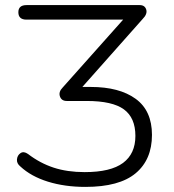

<svg xmlns="http://www.w3.org/2000/svg" viewBox="-20 -725 682 753"><path d="M315 8Q234 8 168 -12.5Q102 -33 60 -72Q45 -84 46.5 -100Q48 -116 60.5 -124.5Q73 -133 90 -121Q137 -85 190.5 -67.5Q244 -50 312 -50Q414 -50 462.5 -86Q511 -122 511 -192Q511 -263 466 -296Q421 -329 320 -329H242Q221 -329 215 -347Q209 -365 226 -382L463 -648H84Q52 -648 52 -677Q52 -705 84 -705H528Q548 -705 553.5 -687.5Q559 -670 539 -650L303 -384H336Q448 -384 512 -337.5Q576 -291 576 -196Q576 -99 512 -45.5Q448 8 315 8Z"/></svg>

Font: Chiron GoRound TC L
Style: Regular
Weight: 300
Designer: Ryoko NISHIZUKA 西塚涼子 (kana, bopomofo & ideographs); Paul D. Hunt (Latin, Greek & Cyrillic); Sandoll Communications 산돌커뮤니
Foundry: Adobe
Version: Version 1.000;hotconv 1.1.1;makeotfexe 2.6.0